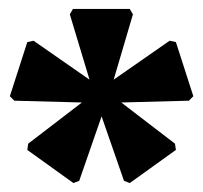

<svg xmlns="http://www.w3.org/2000/svg" viewBox="-20 -795 454 429"><path d="M270 -386 257 -391 207 -535 157 -391 144 -386 41 -460 43 -474 163 -566 12 -570 2 -580 41 -701 55 -704 180 -617 136 -763 143 -775H270L277 -763L234 -617L359 -704L373 -701L412 -580L402 -570L251 -566L371 -474L373 -460Z"/></svg>

Font: Platypi Light SemiBold
Style: Regular
Weight: 600
Version: Version 1.200